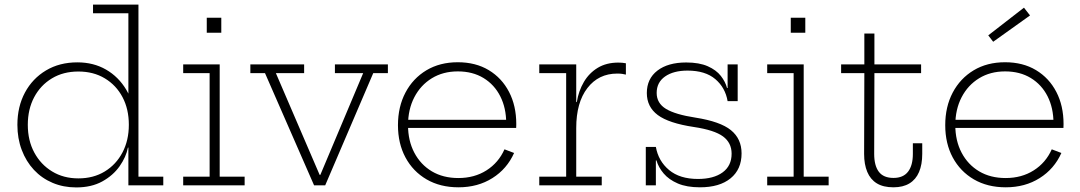

<svg xmlns="http://www.w3.org/2000/svg" viewBox="-20 -810 4718 839"><path d="M541 0V-206.5L543 -235.5V-292.5L541 -342.5V-752H386.5V-790H585V-38H693.5V0ZM318 -537.5Q388.5 -537.5 443.2 -506Q498 -474.5 531.8 -417.8Q565.5 -361 572 -285L543 -265Q543 -333 515.5 -385.2Q488 -437.5 438.2 -467.5Q388.5 -497.5 322.5 -497.5Q256.5 -497.5 206.8 -467.5Q157 -437.5 129.2 -385Q101.5 -332.5 101.5 -264.5Q101.5 -196 129.8 -143.5Q158 -91 207.8 -60.8Q257.5 -30.5 322.5 -30.5Q388.5 -30.5 438 -60.8Q487.5 -91 515.2 -143.8Q543 -196.5 543 -265L549.5 -165H539Q531 -124 502.8 -83.8Q474.5 -43.5 427 -17.2Q379.5 9 313 9Q257 9 209.8 -11Q162.5 -31 128.2 -67.8Q94 -104.5 75 -154.8Q56 -205 56 -264.5Q56 -344 89 -405.5Q122 -467 181 -502.2Q240 -537.5 318 -537.5Z M940 -38H1049V0H780.5V-38H896V-490.5H780.5V-528.5H940ZM883.5 -732.5H947V-667H883.5Z M1443.5 -528.5H1675V-490.5H1611L1401 0H1352.5L1138 -490.5H1074V-528.5H1309V-490.5H1185.5L1396.5 0L1354.5 -46H1397.5L1360.5 0L1567 -490.5H1443.5Z M1983.5 8.5Q1903.5 8.5 1844 -26.2Q1784.5 -61 1751.8 -122Q1719 -183 1719 -263Q1719 -343.5 1751.8 -405.5Q1784.5 -467.5 1843.2 -502.8Q1902 -538 1980.5 -538Q2058.5 -538 2115.8 -503.5Q2173 -469 2204.5 -408.2Q2236 -347.5 2236 -268Q2236 -262.5 2235.8 -258.2Q2235.5 -254 2235.5 -251H2191.5Q2192 -255.5 2192 -260.5Q2192 -265.5 2192 -271.5Q2192 -338 2166.2 -389Q2140.5 -440 2093 -469Q2045.5 -498 1980.5 -498Q1916 -498 1867 -468Q1818 -438 1790.5 -385Q1763 -332 1763 -263Q1763 -195 1790.5 -142.8Q1818 -90.5 1867.2 -61.2Q1916.5 -32 1983 -32Q2053 -32 2105.8 -65.5Q2158.5 -99 2184.5 -157.5L2226.5 -141.5Q2195.5 -72 2131.8 -31.8Q2068 8.5 1983.5 8.5ZM1746.5 -251V-286.5H2221.5L2234 -251Z M2498 -38H2609.5V0H2336.5V-38H2454V-490.5H2336.5V-528.5H2498ZM2715 -484Q2707.5 -486 2698.8 -487.2Q2690 -488.5 2677 -488.5Q2595.5 -488.5 2546.8 -425.2Q2498 -362 2498 -250.5L2486 -364H2500.5Q2508.5 -413 2531.5 -452Q2554.5 -491 2592.2 -513.8Q2630 -536.5 2682 -536.5Q2691.5 -536.5 2698.8 -535.8Q2706 -535 2715 -533.5Z M3038.5 8.5Q2981 8.5 2942 -8.2Q2903 -25 2880.2 -51.8Q2857.5 -78.5 2848.5 -109H2836.5L2846 -168Q2857 -106 2903.8 -67Q2950.5 -28 3030 -28Q3098.5 -28 3137.8 -56.8Q3177 -85.5 3177 -138.5Q3177 -186 3139.5 -213.8Q3102 -241.5 3012.5 -255Q2902.5 -271.5 2854.5 -307.2Q2806.5 -343 2806.5 -403.5Q2806.5 -466 2852.8 -501.5Q2899 -537 2978.5 -537Q3035.5 -537 3072.8 -520.5Q3110 -504 3130 -478.2Q3150 -452.5 3157 -425.5H3169L3159.5 -368Q3149.5 -427 3105.8 -464.2Q3062 -501.5 2984.5 -501.5Q2923 -501.5 2886.2 -475.8Q2849.5 -450 2849.5 -404Q2849.5 -359 2890.2 -334.2Q2931 -309.5 3019 -296Q3127.5 -279 3174 -241.2Q3220.5 -203.5 3220.5 -139.5Q3220.5 -70 3172.5 -30.8Q3124.5 8.5 3038.5 8.5ZM2802 0V-168H2846V0ZM3159.5 -368V-528.5H3203.5V-368Z M3492 -38H3601V0H3332.5V-38H3448V-490.5H3332.5V-528.5H3492ZM3435.5 -732.5H3499V-667H3435.5Z M3800 -137.5Q3800 -86.5 3820.2 -59.5Q3840.5 -32.5 3884.5 -32.5Q3927 -32.5 3948 -59.8Q3969 -87 3969 -137.5V-184H4010V-137.5Q4010 -91 3996 -58.2Q3982 -25.5 3954 -8.5Q3926 8.5 3884 8.5Q3839.5 8.5 3811.5 -8.8Q3783.5 -26 3769.8 -58.8Q3756 -91.5 3756 -137.5L3757 -490.5H3655.5V-528.5H3757V-663.5H3801V-528.5H4005V-490.5H3801Z M4375 8.5Q4295 8.5 4235.5 -26.2Q4176 -61 4143.2 -122Q4110.5 -183 4110.5 -263Q4110.5 -343.5 4143.2 -405.5Q4176 -467.5 4234.8 -502.8Q4293.5 -538 4372 -538Q4450 -538 4507.2 -503.5Q4564.5 -469 4596 -408.2Q4627.5 -347.5 4627.5 -268Q4627.5 -262.5 4627.2 -258.2Q4627 -254 4627 -251H4583Q4583.5 -255.5 4583.5 -260.5Q4583.5 -265.5 4583.5 -271.5Q4583.5 -338 4557.8 -389Q4532 -440 4484.5 -469Q4437 -498 4372 -498Q4307.5 -498 4258.5 -468Q4209.5 -438 4182 -385Q4154.5 -332 4154.5 -263Q4154.5 -195 4182 -142.8Q4209.5 -90.5 4258.8 -61.2Q4308 -32 4374.5 -32Q4444.5 -32 4497.2 -65.5Q4550 -99 4576 -157.5L4618 -141.5Q4587 -72 4523.2 -31.8Q4459.5 8.5 4375 8.5ZM4138 -251V-286.5H4613L4625.5 -251ZM4454.5 -776.5 4481 -742.5 4320 -627.5 4298.5 -655.5Z"/></svg>

Font: Hepta Slab ExtraLight Light
Style: Regular
Weight: 300
Version: Version 1.100